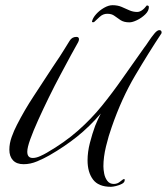

<svg xmlns="http://www.w3.org/2000/svg" viewBox="-20 -629 642 739"><path d="M407 90Q359 90 338 62Q317 34 317 -12Q317 -44 326 -79Q335 -114 346 -144Q351 -157 356.5 -168.5Q362 -180 368 -192Q324 -141 276.5 -103Q229 -65 170 -31Q149 -19 123 -8Q97 3 71 3Q44 3 30 -12Q16 -27 16 -53Q16 -77 25 -102Q34 -127 45 -148Q74 -205 110 -259.5Q146 -314 181 -368Q191 -383 197 -392Q203 -401 209.5 -410.5Q216 -420 225 -435Q231 -444 236.5 -453.5Q242 -463 248 -472Q257 -487 274 -487Q284 -487 284 -478Q284 -473 281 -467Q271 -450 253 -416.5Q235 -383 212.5 -341Q190 -299 168 -254Q146 -209 127 -167Q108 -125 96.5 -93Q85 -61 85 -45Q85 -21 106 -21Q119 -21 134.5 -28Q150 -35 160 -41Q229 -81 280 -126Q331 -171 372 -221.5Q413 -272 452 -328Q491 -384 536 -447Q541 -453 551.5 -469Q562 -485 573.5 -499Q585 -513 593 -513Q602 -513 602 -504Q602 -501 601 -500Q552 -426 500 -338Q448 -250 410 -140Q398 -107 388 -65.5Q378 -24 378 11Q378 23 381 39Q384 55 393 67Q402 79 418 79Q432 79 443 69.5Q454 60 458 60Q460 60 460 64Q460 73 449.5 78.5Q439 84 426.5 87Q414 90 407 90ZM478 -543Q457 -543 444 -551.5Q431 -560 420.5 -568Q410 -576 393 -576Q376 -576 363 -563.5Q350 -551 342 -544Q334 -542 334 -546Q337 -560 350 -574.5Q363 -589 380.5 -599Q398 -609 413 -609Q433 -609 448 -602.5Q463 -596 477.5 -589.5Q492 -583 508 -583Q526 -583 545 -608Q553 -608 553 -602Q553 -587 539 -573.5Q525 -560 507.5 -551.5Q490 -543 478 -543Z"/></svg>

Font: Caramel
Style: Regular
Weight: 400
Designer: Robert E. Leuschke
Foundry: Robert E. Leuschke
Version: Version 1.010